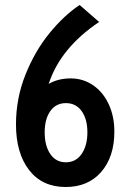

<svg xmlns="http://www.w3.org/2000/svg" viewBox="-20 -735 512 769"><path d="M438 -208Q438 -107 385.5 -46.5Q333 14 243 14Q149 14 96.5 -54Q44 -122 44 -237Q44 -341 82 -436Q120 -531 178.5 -602.5Q237 -674 299 -715L377 -647Q222 -543 175 -399Q213 -421 263 -421Q313 -421 353 -393.5Q393 -366 415.5 -317.5Q438 -269 438 -208ZM330 -205Q330 -258 307 -290Q284 -322 244 -322Q204 -322 181.5 -290Q159 -258 159 -205Q159 -151 181.5 -118Q204 -85 244 -85Q284 -85 307 -118.5Q330 -152 330 -205Z"/></svg>

Font: Cabin Condensed SemiBold
Style: Regular
Weight: 600
Width: 3
Designer: Pablo Impallari
Foundry: Pablo Impallari. http://www.impallari.com Igino Marini. http://www.ikern.com
Version: Version 2.001